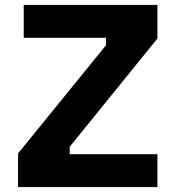

<svg xmlns="http://www.w3.org/2000/svg" viewBox="-20 -757 709 777"><path d="M53 0V-136L409 -574V-604H76V-737H617V-601L262 -163V-133H617V0Z"/></svg>

Font: Tomorrow SemiBold
Style: Regular
Weight: 600
Designer: Tony de Marco, Monica Rizzolli
Foundry: Just in Type
Version: Version 2.002